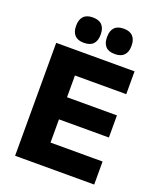

<svg xmlns="http://www.w3.org/2000/svg" viewBox="-152 -927 849 1021"><g transform="rotate(20 273.0 -416.5)"><path d="M210.8 0H57.8V-639H210.8ZM505.4 0H103.3V-130.3H505.4ZM493.3 -261.7H147.5V-386.9H493.3ZM501.2 -509.9H103.1V-639H501.2ZM195.2 -689.3Q160.6 -689.3 143.4 -707.5Q126.2 -725.7 126.2 -758.9V-762.7Q126.2 -796.1 143.4 -814.4Q160.6 -832.8 195.2 -832.8Q230.8 -832.8 247.9 -814.4Q265 -796.1 265 -762.7V-758.9Q265 -725.7 247.9 -707.5Q230.8 -689.3 195.2 -689.3ZM370.1 -689.3Q335.1 -689.3 318.2 -707.5Q301.2 -725.7 301.2 -758.9V-762.7Q301.2 -796.1 318.2 -814.4Q335.1 -832.8 370.1 -832.8Q405 -832.8 422.3 -814.4Q439.6 -796.1 439.6 -762.7V-758.9Q439.6 -725.7 422.3 -707.5Q405 -689.3 370.1 -689.3Z"/></g></svg>

Font: Anek Devanagari Medium
Style: Regular
Weight: 500
Designer: Kailash Malviya (Devanagari) & Yesha Goshar (Latin)
Foundry: Ek Type
Version: Version 1.003